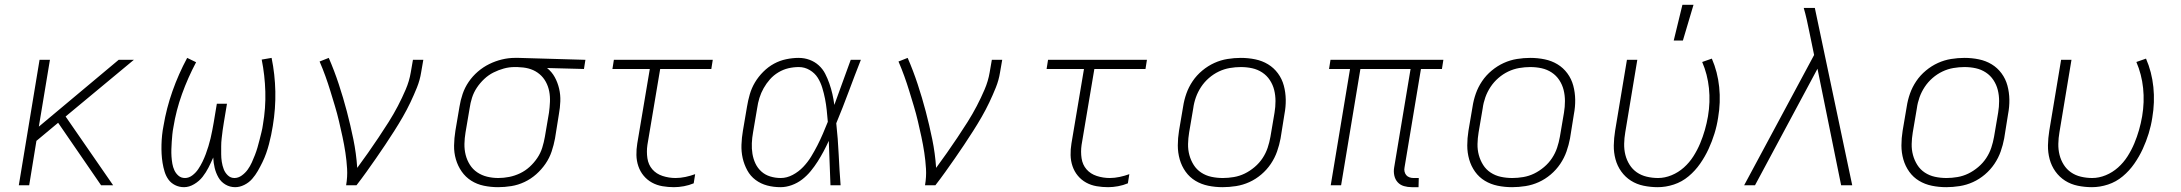

<svg xmlns="http://www.w3.org/2000/svg" viewBox="-20 -768 9040 796"><path d="M399 0 221 -259 131 -184 101 0H58L144 -520H187L141 -243L472 -520H535L252 -285L449 0Z M743 8Q723 8 706 -0.5Q689 -9 678.5 -23.5Q668 -38 662.5 -56Q657 -74 654 -92.5Q651 -111 650 -130Q649 -149 649.5 -168.5Q650 -188 652 -207.5Q654 -227 658 -247Q670 -319 695 -390Q720 -461 756 -528L793 -510Q759 -446 734.5 -378Q710 -310 699 -241Q696 -226 694.5 -210.5Q693 -195 692 -180Q691 -165 690.5 -149.5Q690 -134 691 -119Q692 -104 694.5 -89.5Q697 -75 703 -62Q709 -49 720 -39.5Q731 -30 747 -30Q763 -30 777.5 -41Q792 -52 802 -67Q812 -82 819.5 -97.5Q827 -113 833 -129Q839 -145 844 -161.5Q849 -178 853 -194.5Q857 -211 860 -227.5Q863 -244 866 -260L879 -338H921L908 -260Q905 -244 903 -227.5Q901 -211 899 -194.5Q897 -178 897 -161.5Q897 -145 897 -129Q897 -113 899.5 -97Q902 -81 907.5 -66.5Q913 -52 924.5 -41Q936 -30 952 -30Q968 -30 982.5 -40.5Q997 -51 1007 -65Q1017 -79 1024 -94.5Q1031 -110 1037 -125.5Q1043 -141 1047.5 -156.5Q1052 -172 1056 -188Q1060 -204 1064 -220Q1068 -236 1070 -251Q1082 -320 1080 -388Q1078 -456 1065 -521L1106 -528Q1120 -460 1121.5 -389Q1123 -318 1111 -246Q1108 -227 1104 -208Q1100 -189 1095 -170Q1090 -151 1083.5 -132.5Q1077 -114 1068 -95.5Q1059 -77 1049 -59.5Q1039 -42 1025.5 -26.5Q1012 -11 993 -1.5Q974 8 955 8Q933 8 914.5 -3Q896 -14 885.5 -32.5Q875 -51 870 -72Q865 -93 864 -115Q855 -94 844.5 -73.5Q834 -53 820 -35Q806 -17 785 -4.5Q764 8 743 8Z M1415 0Q1421 -35 1419 -68.5Q1417 -102 1412 -135Q1407 -168 1400 -200.5Q1393 -233 1385.5 -265Q1378 -297 1368.5 -328.5Q1359 -360 1349.5 -391Q1340 -422 1329 -452.5Q1318 -483 1305 -513L1343 -528Q1366 -475 1384.5 -419Q1403 -363 1418 -306Q1433 -249 1445 -190.5Q1457 -132 1461 -72Q1484 -103 1506 -134.5Q1528 -166 1549.5 -198Q1571 -230 1591.5 -262.5Q1612 -295 1629.5 -328.5Q1647 -362 1662 -397Q1677 -432 1683 -468L1692 -520H1735L1726 -468Q1721 -436 1708.5 -405Q1696 -374 1681.5 -343.5Q1667 -313 1650 -283.5Q1633 -254 1614.5 -225Q1596 -196 1577 -167.5Q1558 -139 1538.5 -111Q1519 -83 1499 -55Q1479 -27 1458 0Z M2045 8Q2015 8 1986 2Q1957 -4 1933.5 -19Q1910 -34 1894 -57Q1878 -80 1870 -107.5Q1862 -135 1862.5 -165Q1863 -195 1868 -226L1885 -326Q1889 -352 1898 -378.5Q1907 -405 1923 -428.5Q1939 -452 1961 -471Q1983 -490 2008.5 -502.5Q2034 -515 2061 -521.5Q2088 -528 2114 -528H2131L2407 -520L2401 -482L2248 -486Q2268 -470 2280 -448Q2292 -426 2298 -400.5Q2304 -375 2303 -348Q2302 -321 2297 -294L2281 -194Q2276 -167 2267 -140Q2258 -113 2241.5 -89Q2225 -65 2203 -45.5Q2181 -26 2154.5 -13.5Q2128 -1 2100 3.5Q2072 8 2045 8ZM2046 -30Q2068 -30 2091 -34.5Q2114 -39 2136 -49.5Q2158 -60 2176 -76.5Q2194 -93 2207.5 -113Q2221 -133 2228 -155.5Q2235 -178 2239 -201L2256 -301Q2259 -323 2260 -345.5Q2261 -368 2257 -389Q2253 -410 2243 -428.5Q2233 -447 2217 -460.5Q2201 -474 2181 -481Q2161 -488 2138 -489L2125 -490H2113Q2091 -490 2069 -484Q2047 -478 2026 -467.5Q2005 -457 1987.5 -440.5Q1970 -424 1957 -404.5Q1944 -385 1937 -363Q1930 -341 1927 -319L1910 -219Q1906 -195 1905.5 -171.5Q1905 -148 1910.5 -126Q1916 -104 1928 -85Q1940 -66 1958.5 -53.5Q1977 -41 1999.5 -35.5Q2022 -30 2046 -30Z M2774 8Q2750 8 2726.5 4Q2703 0 2683 -11Q2663 -22 2648.5 -39.5Q2634 -57 2626.5 -79Q2619 -101 2618.5 -125Q2618 -149 2622 -173L2674 -482H2519L2525 -520H2935L2929 -482H2717L2664 -167Q2660 -139 2664 -112Q2668 -85 2684.5 -66Q2701 -47 2727 -38.5Q2753 -30 2781 -30Q2801 -30 2822 -34.5Q2843 -39 2862 -46L2856 -8Q2837 0 2815.5 4Q2794 8 2774 8Z M3216 8Q3187 8 3160.5 1Q3134 -6 3112.5 -22Q3091 -38 3078 -62Q3065 -86 3059 -112.5Q3053 -139 3054 -168Q3055 -197 3060 -226L3077 -326Q3081 -351 3088.5 -377Q3096 -403 3110 -426.5Q3124 -450 3144.5 -470.5Q3165 -491 3189 -504Q3213 -517 3239.5 -522.5Q3266 -528 3291 -528Q3315 -528 3336.5 -520Q3358 -512 3374.5 -497Q3391 -482 3401 -462.5Q3411 -443 3418.5 -421.5Q3426 -400 3431 -378Q3436 -356 3439 -333Q3456 -380 3473 -426.5Q3490 -473 3507 -520H3549Q3523 -454 3498.5 -388Q3474 -322 3447 -257Q3454 -193 3457 -128.5Q3460 -64 3465 0H3423Q3421 -46 3419.5 -92Q3418 -138 3416 -184Q3406 -162 3394.5 -140.5Q3383 -119 3370 -98.5Q3357 -78 3341 -58.5Q3325 -39 3305.5 -24Q3286 -9 3262.5 -0.5Q3239 8 3216 8ZM3217 -30Q3242 -30 3266.5 -43Q3291 -56 3310 -76Q3329 -96 3343 -119Q3357 -142 3369 -165.5Q3381 -189 3391.5 -213.5Q3402 -238 3412 -263Q3410 -287 3407.5 -311Q3405 -335 3400.5 -358Q3396 -381 3389 -404Q3382 -427 3370 -446Q3358 -465 3337 -477.5Q3316 -490 3292 -490Q3270 -490 3248.5 -485Q3227 -480 3207 -468Q3187 -456 3172 -439Q3157 -422 3146 -402.5Q3135 -383 3128.5 -362Q3122 -341 3119 -319L3102 -219Q3098 -197 3097 -174.5Q3096 -152 3099.5 -130.5Q3103 -109 3112 -90Q3121 -71 3136.5 -57Q3152 -43 3173 -36.5Q3194 -30 3217 -30Z M3815 0Q3821 -35 3819 -68.5Q3817 -102 3812 -135Q3807 -168 3800 -200.5Q3793 -233 3785.5 -265Q3778 -297 3768.5 -328.5Q3759 -360 3749.5 -391Q3740 -422 3729 -452.5Q3718 -483 3705 -513L3743 -528Q3766 -475 3784.5 -419Q3803 -363 3818 -306Q3833 -249 3845 -190.5Q3857 -132 3861 -72Q3884 -103 3906 -134.5Q3928 -166 3949.5 -198Q3971 -230 3991.5 -262.5Q4012 -295 4029.5 -328.5Q4047 -362 4062 -397Q4077 -432 4083 -468L4092 -520H4135L4126 -468Q4121 -436 4108.5 -405Q4096 -374 4081.5 -343.5Q4067 -313 4050 -283.5Q4033 -254 4014.5 -225Q3996 -196 3977 -167.5Q3958 -139 3938.5 -111Q3919 -83 3899 -55Q3879 -27 3858 0Z M4574 8Q4550 8 4526.5 4Q4503 0 4483 -11Q4463 -22 4448.5 -39.5Q4434 -57 4426.5 -79Q4419 -101 4418.5 -125Q4418 -149 4422 -173L4474 -482H4319L4325 -520H4735L4729 -482H4517L4464 -167Q4460 -139 4464 -112Q4468 -85 4484.5 -66Q4501 -47 4527 -38.5Q4553 -30 4581 -30Q4601 -30 4622 -34.5Q4643 -39 4662 -46L4656 -8Q4637 0 4615.5 4Q4594 8 4574 8Z M5049 8Q5018 8 4989 2Q4960 -4 4936 -18.5Q4912 -33 4895.5 -56Q4879 -79 4871 -107Q4863 -135 4863 -165Q4863 -195 4868 -226L4885 -326Q4889 -353 4898.5 -380Q4908 -407 4924.5 -431.5Q4941 -456 4964.5 -475.5Q4988 -495 5014.5 -507Q5041 -519 5069 -523.5Q5097 -528 5124 -528Q5155 -528 5184 -522Q5213 -516 5237 -501.5Q5261 -487 5278 -464Q5295 -441 5302.5 -413Q5310 -385 5310.5 -355Q5311 -325 5305 -294L5289 -194Q5284 -167 5274.5 -140Q5265 -113 5248.5 -88.5Q5232 -64 5209 -44.5Q5186 -25 5159.5 -13Q5133 -1 5104.5 3.5Q5076 8 5049 8ZM5050 -30Q5072 -30 5095.5 -34Q5119 -38 5140.5 -48.5Q5162 -59 5181.5 -75.5Q5201 -92 5214.5 -112.5Q5228 -133 5235.5 -155.5Q5243 -178 5247 -201L5264 -301Q5268 -325 5268 -349Q5268 -373 5262.5 -395Q5257 -417 5244.5 -436Q5232 -455 5213 -467.5Q5194 -480 5171.5 -485Q5149 -490 5124 -490Q5102 -490 5078.5 -486Q5055 -482 5033 -471.5Q5011 -461 4992 -444.5Q4973 -428 4959.5 -407.5Q4946 -387 4938 -364.5Q4930 -342 4927 -319L4910 -219Q4906 -195 4905.5 -171Q4905 -147 4911 -125Q4917 -103 4929 -84Q4941 -65 4960 -52.5Q4979 -40 5002 -35Q5025 -30 5050 -30Z M5833 8Q5816 8 5800.5 3.5Q5785 -1 5774.5 -12.5Q5764 -24 5760.5 -40.5Q5757 -57 5760 -74L5828 -482H5620L5540 0H5497L5577 -482H5490L5496 -520H5964L5958 -482H5871L5803 -74Q5801 -65 5803 -56.5Q5805 -48 5810 -42Q5815 -36 5823 -33Q5831 -30 5840 -30H5862L5861 8Z M6249 8Q6218 8 6189 2Q6160 -4 6136 -18.5Q6112 -33 6095.5 -56Q6079 -79 6071 -107Q6063 -135 6063 -165Q6063 -195 6068 -226L6085 -326Q6089 -353 6098.5 -380Q6108 -407 6124.5 -431.5Q6141 -456 6164.5 -475.5Q6188 -495 6214.5 -507Q6241 -519 6269 -523.5Q6297 -528 6324 -528Q6355 -528 6384 -522Q6413 -516 6437 -501.5Q6461 -487 6478 -464Q6495 -441 6502.5 -413Q6510 -385 6510.5 -355Q6511 -325 6505 -294L6489 -194Q6484 -167 6474.5 -140Q6465 -113 6448.5 -88.5Q6432 -64 6409 -44.5Q6386 -25 6359.5 -13Q6333 -1 6304.5 3.5Q6276 8 6249 8ZM6250 -30Q6272 -30 6295.5 -34Q6319 -38 6340.5 -48.5Q6362 -59 6381.5 -75.5Q6401 -92 6414.5 -112.5Q6428 -133 6435.5 -155.5Q6443 -178 6447 -201L6464 -301Q6468 -325 6468 -349Q6468 -373 6462.5 -395Q6457 -417 6444.5 -436Q6432 -455 6413 -467.5Q6394 -480 6371.5 -485Q6349 -490 6324 -490Q6302 -490 6278.5 -486Q6255 -482 6233 -471.5Q6211 -461 6192 -444.5Q6173 -428 6159.5 -407.5Q6146 -387 6138 -364.5Q6130 -342 6127 -319L6110 -219Q6106 -195 6105.5 -171Q6105 -147 6111 -125Q6117 -103 6129 -84Q6141 -65 6160 -52.5Q6179 -40 6202 -35Q6225 -30 6250 -30Z M6853 8Q6823 8 6794 2Q6765 -4 6741.5 -19Q6718 -34 6701.5 -57Q6685 -80 6677.5 -108Q6670 -136 6670.5 -165.5Q6671 -195 6676 -226L6725 -520H6768L6718 -219Q6714 -196 6713.5 -172Q6713 -148 6718.5 -126Q6724 -104 6736 -85Q6748 -66 6766 -53.5Q6784 -41 6807 -35.5Q6830 -30 6854 -30Q6882 -30 6910 -41.5Q6938 -53 6961 -73.5Q6984 -94 7000.5 -120Q7017 -146 7028.5 -173.5Q7040 -201 7048 -229Q7056 -257 7061 -286Q7071 -345 7065 -402.5Q7059 -460 7037 -511L7077 -525Q7101 -470 7107.5 -407Q7114 -344 7103 -280Q7098 -247 7088 -214.5Q7078 -182 7063.5 -150.5Q7049 -119 7028.5 -89.5Q7008 -60 6980.5 -37Q6953 -14 6919.5 -3Q6886 8 6853 8ZM6919 -600 6955 -748H7001L6957 -600Z M7613 0 7515 -483 7256 0H7211L7501 -540L7481 -637Q7476 -662 7470.5 -686.5Q7465 -711 7458 -735H7504L7659 0Z M8049 8Q8018 8 7989 2Q7960 -4 7936 -18.5Q7912 -33 7895.5 -56Q7879 -79 7871 -107Q7863 -135 7863 -165Q7863 -195 7868 -226L7885 -326Q7889 -353 7898.5 -380Q7908 -407 7924.5 -431.5Q7941 -456 7964.5 -475.5Q7988 -495 8014.5 -507Q8041 -519 8069 -523.5Q8097 -528 8124 -528Q8155 -528 8184 -522Q8213 -516 8237 -501.5Q8261 -487 8278 -464Q8295 -441 8302.5 -413Q8310 -385 8310.5 -355Q8311 -325 8305 -294L8289 -194Q8284 -167 8274.5 -140Q8265 -113 8248.5 -88.5Q8232 -64 8209 -44.5Q8186 -25 8159.5 -13Q8133 -1 8104.5 3.5Q8076 8 8049 8ZM8050 -30Q8072 -30 8095.5 -34Q8119 -38 8140.5 -48.5Q8162 -59 8181.5 -75.5Q8201 -92 8214.5 -112.5Q8228 -133 8235.5 -155.5Q8243 -178 8247 -201L8264 -301Q8268 -325 8268 -349Q8268 -373 8262.5 -395Q8257 -417 8244.5 -436Q8232 -455 8213 -467.5Q8194 -480 8171.5 -485Q8149 -490 8124 -490Q8102 -490 8078.5 -486Q8055 -482 8033 -471.5Q8011 -461 7992 -444.5Q7973 -428 7959.5 -407.5Q7946 -387 7938 -364.5Q7930 -342 7927 -319L7910 -219Q7906 -195 7905.5 -171Q7905 -147 7911 -125Q7917 -103 7929 -84Q7941 -65 7960 -52.5Q7979 -40 8002 -35Q8025 -30 8050 -30Z M8653 8Q8623 8 8594 2Q8565 -4 8541.5 -19Q8518 -34 8501.5 -57Q8485 -80 8477.5 -108Q8470 -136 8470.5 -165.5Q8471 -195 8476 -226L8525 -520H8568L8518 -219Q8514 -196 8513.5 -172Q8513 -148 8518.5 -126Q8524 -104 8536 -85Q8548 -66 8566 -53.5Q8584 -41 8607 -35.5Q8630 -30 8654 -30Q8682 -30 8710 -41.5Q8738 -53 8761 -73.5Q8784 -94 8800.5 -120Q8817 -146 8828.5 -173.5Q8840 -201 8848 -229Q8856 -257 8861 -286Q8871 -345 8865 -402.5Q8859 -460 8837 -511L8877 -525Q8901 -470 8907.5 -407Q8914 -344 8903 -280Q8898 -247 8888 -214.5Q8878 -182 8863.5 -150.5Q8849 -119 8828.5 -89.5Q8808 -60 8780.5 -37Q8753 -14 8719.5 -3Q8686 8 8653 8Z"/></svg>

Font: Iosevka XLt Ex Obl
Style: Regular
Weight: 200
Width: 7
Italic angle: -9°
Monospace: yes
Designer: Belleve Invis
Foundry: Belleve Invis
Version: Version 32.5.0; ttfautohint (v1.8.4)